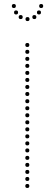

<svg xmlns="http://www.w3.org/2000/svg" viewBox="-20 -940 270 956"><path d="M116 -706Q106 -706 106 -716Q106 -726 116 -726Q126 -726 126 -716Q126 -706 116 -706ZM116 -672Q106 -672 106 -682Q106 -692 116 -692Q126 -692 126 -682Q126 -672 116 -672ZM116 -637Q106 -637 106 -647Q106 -657 116 -657Q126 -657 126 -647Q126 -637 116 -637ZM116 -602Q106 -602 106 -612Q106 -622 116 -622Q126 -622 126 -612Q126 -602 116 -602ZM116 -567Q106 -567 106 -577Q106 -587 116 -587Q126 -587 126 -577Q126 -567 116 -567ZM116 -532Q106 -532 106 -542Q106 -552 116 -552Q126 -552 126 -542Q126 -532 116 -532ZM116 -497Q106 -497 106 -507Q106 -517 116 -517Q126 -517 126 -507Q126 -497 116 -497ZM116 -462Q106 -462 106 -472Q106 -482 116 -482Q126 -482 126 -472Q126 -462 116 -462ZM116 -426Q106 -426 106 -436Q106 -446 116 -446Q126 -446 126 -436Q126 -426 116 -426ZM116 -391Q106 -391 106 -401Q106 -411 116 -411Q126 -411 126 -401Q126 -391 116 -391ZM116 -356Q106 -356 106 -366Q106 -376 116 -376Q126 -376 126 -366Q126 -356 116 -356ZM116 -321Q106 -321 106 -331Q106 -341 116 -341Q126 -341 126 -331Q126 -321 116 -321ZM116 -286Q106 -286 106 -296Q106 -306 116 -306Q126 -306 126 -296Q126 -286 116 -286ZM116 -251Q106 -251 106 -261Q106 -271 116 -271Q126 -271 126 -261Q126 -251 116 -251ZM116 -216Q106 -216 106 -226Q106 -236 116 -236Q126 -236 126 -226Q126 -216 116 -216ZM116 -181Q106 -181 106 -191Q106 -201 116 -201Q126 -201 126 -191Q126 -181 116 -181ZM116 -144Q106 -144 106 -154Q106 -164 116 -164Q126 -164 126 -154Q126 -144 116 -144ZM116 -109Q106 -109 106 -119Q106 -129 116 -129Q126 -129 126 -119Q126 -109 116 -109ZM116 -74Q106 -74 106 -84Q106 -94 116 -94Q126 -94 126 -84Q126 -74 116 -74ZM116 -39Q106 -39 106 -49Q106 -59 116 -59Q126 -59 126 -49Q126 -39 116 -39ZM116 -4Q106 -4 106 -14Q106 -24 116 -24Q126 -24 126 -14Q126 -4 116 -4ZM49 -900Q39 -900 39 -910Q39 -920 49 -920Q59 -920 59 -910Q59 -900 49 -900ZM60 -868Q50 -868 50 -878Q50 -888 60 -888Q70 -888 70 -878Q70 -868 60 -868ZM83 -845Q73 -845 73 -855Q73 -865 83 -865Q93 -865 93 -855Q93 -845 83 -845ZM117 -835Q107 -835 107 -845Q107 -855 117 -855Q127 -855 127 -845Q127 -835 117 -835ZM185 -900Q175 -900 175 -910Q175 -920 185 -920Q195 -920 195 -910Q195 -900 185 -900ZM174 -868Q164 -868 164 -878Q164 -888 174 -888Q184 -888 184 -878Q184 -868 174 -868ZM151 -845Q141 -845 141 -855Q141 -865 151 -865Q161 -865 161 -855Q161 -845 151 -845Z"/></svg>

Font: Raleway Dots
Style: Regular
Weight: 400
Designer: Matt McInerney, Pablo Impallari, Rodrigo Fuenzalida, Brenda Gallo
Foundry: Matt McInerney, Pablo Impallari, Rodrigo Fuenzalida, Brenda Gallo
Version: Version 1.000